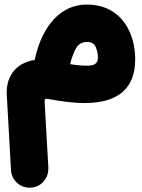

<svg xmlns="http://www.w3.org/2000/svg" viewBox="-20 -407 631 853"><path d="M366.7 -386.7C226.6 -386.7 157.7 -256.3 134.3 -140.6C57.6 -129.4 9.8 -75.7 9.8 3.9C9.8 8.3 9.8 13.2 10.3 17.6L28.8 348.1C30.3 370.1 38.6 389.2 54.7 404.3C70.8 419.4 89.8 426.8 111.8 426.8C135.7 426.8 155.8 418.5 171.4 401.4C187 384.3 194.8 364.7 194.8 342.8V335.9L178.2 44.9V43C178.2 33.7 181.2 31.7 187.5 31.7C189.5 31.7 191.9 32.2 194.3 32.7C241.2 41 297.9 50.8 356 50.8C488.3 50.8 580.6 -1.5 580.6 -142.1C580.6 -186.5 572.8 -227.1 556.6 -264.2C524.4 -337.9 460.4 -386.7 366.7 -386.7ZM366.7 -220.7C385.7 -220.7 398.4 -213.4 405.3 -198.2C411.6 -183.1 415 -167.5 415 -151.4C415 -120.1 393.6 -115.2 364.7 -115.2C341.3 -115.2 316.9 -117.7 291.5 -122.1C298.8 -151.4 307.6 -175.3 318.4 -193.4C329.1 -211.4 345.2 -220.7 366.7 -220.7Z"/></svg>

Font: Mikhak Black
Style: Regular
Weight: 900
Designer: Amin Abedi
Version: Version 3.2